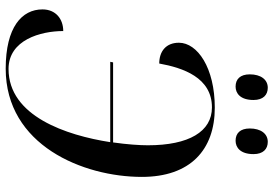

<svg xmlns="http://www.w3.org/2000/svg" viewBox="-163 -787 960 674"><g transform="rotate(90 317.0 -450.0)"><path d="M474 -797C497 -797 521 -813 521 -860C521 -894 503 -910 478 -910C449 -910 431 -885 431 -847C431 -813 448 -797 474 -797ZM284 -797C307 -797 331 -813 331 -860C331 -894 313 -910 288 -910C259 -910 241 -885 241 -847C241 -813 258 -797 284 -797ZM221 10C490 10 601 -262 601 -468C601 -638 506 -724 358 -724C218 -724 130 -663 130 -598C130 -553 160 -529 203 -529C218 -612 252 -714 357 -714C442 -714 490 -633 490 -489C490 -460 487 -416 480 -367H199L197 -357H479C455 -203 388 0 222 0C120 0 89 -113 89 -192C47 -192 13 -166 13 -119C13 -47 75 10 221 10Z"/></g></svg>

Font: Noto Serif Display
Style: Italic
Weight: 400
Italic angle: -12°
Designer: Monotype Design Team
Foundry: Monotype Imaging Inc.
Version: Version 2.009